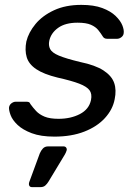

<svg xmlns="http://www.w3.org/2000/svg" viewBox="-20 -550 550 787"><path d="M203 10Q147 10 110 -4Q73 -18 52 -38Q31 -58 23.5 -78Q16 -98 17 -110Q19 -121 27.5 -127Q36 -133 44 -133H89Q94 -133 98 -131.5Q102 -130 105 -123Q115 -109 128 -95Q141 -81 162.5 -72Q184 -63 220 -63Q270 -63 307.5 -82.5Q345 -102 353 -140Q358 -165 347 -180Q336 -195 305 -207Q274 -219 216 -232Q159 -246 128.5 -266.5Q98 -287 89.5 -315.5Q81 -344 88 -380Q97 -417 125.5 -451.5Q154 -486 201.5 -508Q249 -530 313 -530Q365 -530 399.5 -517Q434 -504 454 -484.5Q474 -465 481.5 -446Q489 -427 487 -414Q486 -404 477.5 -397.5Q469 -391 460 -391H419Q412 -391 407.5 -394Q403 -397 401 -401Q393 -414 382.5 -427Q372 -440 352.5 -448.5Q333 -457 298 -457Q248 -457 218.5 -436Q189 -415 182 -383Q178 -364 185.5 -349Q193 -334 221.5 -322Q250 -310 308 -296Q371 -283 404.5 -261Q438 -239 448 -210Q458 -181 450 -143Q442 -101 410 -66Q378 -31 325.5 -10.5Q273 10 203 10ZM111 217Q103 217 100 211Q97 205 100 196L143 79Q148 67 156 58.5Q164 50 178 50H240Q248 50 251.5 55.5Q255 61 253 67Q252 71 250 75Q248 79 246 83L179 194Q173 204 165.5 210.5Q158 217 146 217Z"/></svg>

Font: Rubik
Style: Italic
Weight: 400
Italic angle: -12°
Designer: Hubert and Fischer
Foundry: Hubert and Fischer
Version: Version 2.300;gftools[0.9.30]